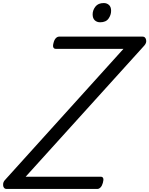

<svg xmlns="http://www.w3.org/2000/svg" viewBox="-77 -1238 978 1258"><path d="M-34 0Q-46 0 -52 -9.5Q-58 -19 -56.5 -33Q-55 -47 -45 -58L732 -918H288Q277 -918 272.5 -927.5Q268 -937 274 -958Q279 -978 289 -988Q299 -998 310 -998H858Q875 -998 880 -978Q885 -958 869 -940L91 -80H584Q595 -80 599 -70.5Q603 -61 597 -40Q592 -21 582 -10.5Q572 0 561 0ZM579 -1092Q558 -1092 544 -1105Q530 -1118 530 -1144Q530 -1171 548 -1194.5Q566 -1218 603 -1218Q623 -1218 637 -1205.5Q651 -1193 651 -1167Q651 -1140 634 -1116Q617 -1092 579 -1092Z"/></svg>

Font: Playwrite AU VIC
Style: Regular
Weight: 400
Designer: Veronika Burian, José Scaglione
Foundry: TypeTogether
Version: Version 1.002